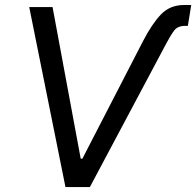

<svg xmlns="http://www.w3.org/2000/svg" viewBox="-20 -756 793 776"><path d="M557.6 -588.9Q593.8 -659.2 630.4 -697.5Q667 -735.8 724.1 -735.8H752.9L739.3 -651.4H728Q698.2 -651.4 684.1 -632.8Q669.9 -614.3 650.9 -578.1L343.3 0H244.6L98.1 -727.5H192.4L306.2 -114.7H313Z"/></svg>

Font: Inter 17pt
Style: Italic
Weight: 400
Italic angle: -9.3988°
Version: Version 4.001;git-66647c0bb